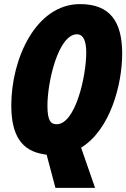

<svg xmlns="http://www.w3.org/2000/svg" viewBox="-20 -745 615 935"><path d="M250 170H443L375 -26C516 -112 575 -332 575 -484C575 -642 514 -725 370 -725C154 -725 35 -458 35 -232C35 -86 85 -11 192 6C197 7 202 8 207 8ZM256 -140C227 -140 211 -157 211 -231C211 -347 264 -578 355 -578C384 -578 400 -549 400 -489C400 -373 347 -140 256 -140Z"/></svg>

Font: Noto Sans UI Condensed Black
Style: Italic
Weight: 900
Width: 3
Italic angle: -192°
Designer: Monotype Design Team
Foundry: Monotype Imaging Inc.
Version: Version 1.901